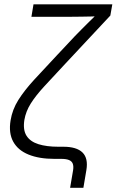

<svg xmlns="http://www.w3.org/2000/svg" viewBox="-20 -748 549 904"><path d="M310.1 136.2 324.2 53.2Q327.1 34.2 322.5 22.5Q317.9 10.7 304.7 5.4Q291.5 0 268.1 0H235.8Q164.1 0 114.3 -20.3Q64.5 -40.5 42.2 -81.1Q20 -121.6 29.8 -181.2Q38.1 -232.4 66.4 -277.3Q94.7 -322.3 140.9 -372.6Q187 -422.9 249.5 -489.3L331.5 -576.7Q347.7 -593.3 363.3 -609.1Q378.9 -625 393.8 -639.6Q408.7 -654.3 423.3 -668.5Q438 -682.6 451.7 -695.8L449.2 -671.9Q431.6 -670.9 412.8 -670.4Q394 -669.9 375 -669.7Q356 -669.4 337.2 -669.2Q318.4 -668.9 300.3 -668.9H127.9L137.7 -727.5H508.8L499.5 -674.8L288.6 -449.2Q230 -386.7 189 -342Q147.9 -297.4 124.8 -260.5Q101.6 -223.6 94.7 -183.1Q87.4 -136.2 105 -108.6Q122.6 -81.1 161.1 -69.1Q199.7 -57.1 254.4 -57.1H278.3Q340.8 -57.1 368.4 -30Q396 -2.9 386.7 52.7L372.6 136.2Z"/></svg>

Font: Inter 24pt Light
Style: Italic
Weight: 300
Italic angle: -9.3988°
Designer: Rasmus Andersson
Foundry: rsms
Version: Version 4.001;git-66647c0bb